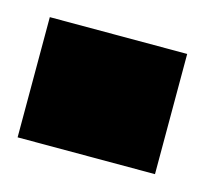

<svg xmlns="http://www.w3.org/2000/svg" viewBox="-44 -397 287 270"><g transform="rotate(15 100.0 -262.5)"><path d="M200 -350H0V-175H200Z"/></g></svg>

Font: Variable Test Axis Matching
Style: Regular
Weight: 400
Version: Version 1.000